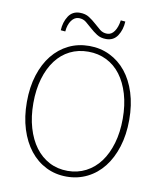

<svg xmlns="http://www.w3.org/2000/svg" viewBox="-92 -905 831 990"><g transform="rotate(10 324.0 -410.0)"><path d="M402 -722Q373 -722 353 -735Q333 -748 316.5 -763Q300 -778 284 -791Q268 -804 246 -804Q223 -804 207 -782Q191 -760 188 -724L164 -726Q166 -769 186.5 -800.5Q207 -832 246 -832Q275 -832 295 -819Q315 -806 331.5 -791Q348 -776 364 -763Q380 -750 402 -750Q425 -750 440 -772Q455 -794 460 -830L484 -828Q482 -785 461.5 -753.5Q441 -722 402 -722ZM324 12Q265 12 216 -12.5Q167 -37 131.5 -82Q96 -127 76 -190.5Q56 -254 56 -332Q56 -410 76 -473Q96 -536 131.5 -580Q167 -624 216 -648Q265 -672 324 -672Q382 -672 431.5 -648Q481 -624 516.5 -580Q552 -536 572 -473Q592 -410 592 -332Q592 -254 572 -190.5Q552 -127 516.5 -82Q481 -37 431.5 -12.5Q382 12 324 12ZM324 -18Q376 -18 419.5 -40.5Q463 -63 493.5 -104Q524 -145 541 -203Q558 -261 558 -332Q558 -403 541 -460.5Q524 -518 493.5 -558.5Q463 -599 419.5 -620.5Q376 -642 324 -642Q271 -642 228 -620.5Q185 -599 154.5 -558.5Q124 -518 107 -460.5Q90 -403 90 -332Q90 -261 107 -203Q124 -145 154.5 -104Q185 -63 228 -40.5Q271 -18 324 -18Z"/></g></svg>

Font: TypoPRO Source Sans Pro
Style: Regular
Weight: 200
Designer: Paul D. Hunt
Foundry: Adobe Systems Incorporated
Version: Version 2.020;PS 2.000;hotconv 1.0.86;makeotf.lib2.5.63406